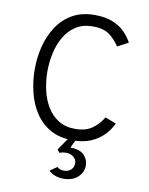

<svg xmlns="http://www.w3.org/2000/svg" viewBox="-101 -784 845 1092"><g transform="rotate(10 322.0 -238.0)"><path d="M357.5 12Q280 12 226 -18.8Q172 -49.5 138.2 -101.5Q104.5 -153.5 89 -218Q73.5 -282.5 73.5 -350Q73.5 -417.5 89.8 -481.8Q106 -546 140.2 -598.2Q174.5 -650.5 228.2 -681.2Q282 -712 357 -712Q419.5 -712 462 -694.2Q504.5 -676.5 531.5 -648.8Q558.5 -621 574.5 -590.5L512 -557.5Q488.5 -594 454.5 -620Q420.5 -646 357 -646Q300 -646 259.8 -620Q219.5 -594 194.5 -551Q169.5 -508 158 -455.5Q146.5 -403 146.5 -350Q146.5 -294.5 158.5 -241.8Q170.5 -189 196 -146.8Q221.5 -104.5 261.5 -79.5Q301.5 -54.5 357.5 -54.5Q419.5 -54.5 457.2 -82Q495 -109.5 517.5 -149L581.5 -124.5Q564.5 -88 534.8 -57Q505 -26 461 -7Q417 12 357.5 12ZM342.5 236Q313.5 236 292 227.2Q270.5 218.5 256.5 204.5L297.5 176Q310.5 190.5 337 190.5Q362 190.5 377.5 175.8Q393 161 393 138Q393 117 375.2 102.5Q357.5 88 332.5 88Q309.5 88 294.5 95.5L280.5 78L334.5 0H377L350.5 55Q406.5 55 430.8 81Q455 107 455 138.5Q455 180.5 424.2 208.2Q393.5 236 342.5 236Z"/></g></svg>

Font: Overpass Light
Style: Regular
Weight: 300
Designer: Delve Withrington, Dave Bailey, Thomas Jockin
Foundry: Delve Fonts LLC
Version: Version 4.000; ttfautohint (v1.8.3)